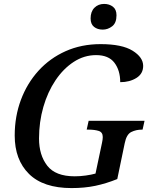

<svg xmlns="http://www.w3.org/2000/svg" viewBox="-20 -949 776 979"><path d="M345 10Q201 10 128 -62Q55 -134 55 -258Q55 -355 86.5 -439.5Q118 -524 176 -588Q234 -652 314.5 -688Q395 -724 493 -724Q602 -724 656 -690.5Q710 -657 710 -613Q710 -573 675.5 -551.5Q641 -530 593 -530Q593 -590 563.5 -629Q534 -668 470 -668Q409 -668 356 -633.5Q303 -599 263 -539.5Q223 -480 201 -403.5Q179 -327 179 -243Q179 -158 221 -104Q263 -50 361 -50Q388 -50 417 -54Q446 -58 467 -64L500 -220Q504 -238 504 -250Q504 -275 483 -281.5Q462 -288 432 -288H422L432 -333H717L707 -288H703Q674 -288 649.5 -276Q625 -264 616 -219L578 -36Q521 -13 466 -1.5Q411 10 345 10ZM504 -798Q477 -798 459.5 -812Q442 -826 442 -855Q442 -890 461.5 -909.5Q481 -929 511 -929Q537 -929 555.5 -915Q574 -901 574 -871Q574 -832 552 -815Q530 -798 504 -798Z"/></svg>

Font: Noto Serif Medium
Style: Italic
Weight: 500
Italic angle: -12°
Designer: Monotype Design Team
Foundry: Monotype Imaging Inc.
Version: Version 2.014; ttfautohint (v1.8.4.7-5d5b)